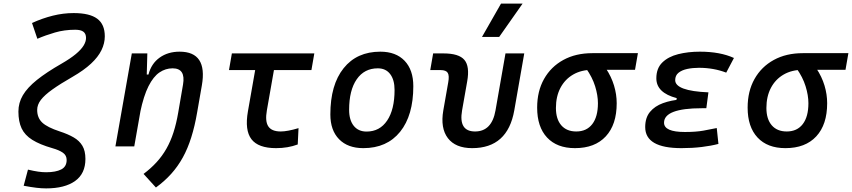

<svg xmlns="http://www.w3.org/2000/svg" viewBox="-20 -815 4744 1069"><path d="M236.8 233.9Q211.9 233.9 182.9 230.5Q153.8 227.1 111.8 219.2L135.7 129.4Q168.9 137.2 192.4 140.6Q215.8 144 236.8 144Q290.5 144 320.8 128.4Q351.1 112.8 351.1 75.7Q351.1 49.8 330.1 35.2Q309.1 20.5 271 9.8Q201.2 -10.3 159.7 -36.4Q118.2 -62.5 100.3 -100.3Q82.5 -138.2 82.5 -193.8Q82.5 -242.7 107.4 -284.9Q132.3 -327.1 185.5 -369.9Q238.8 -412.6 323.2 -460.9Q371.6 -488.8 401.6 -513.7Q431.6 -538.6 445.3 -561Q459 -583.5 459 -603.5Q459 -627.4 444.3 -638.4Q429.7 -649.4 398.9 -649.4Q338.4 -649.4 285.9 -634Q233.4 -618.7 188 -599.1L158.2 -687Q216.3 -713.4 274.2 -727.8Q332 -742.2 390.1 -742.2Q479 -742.2 521.2 -710.9Q563.5 -679.7 563.5 -612.8Q563.5 -573.7 544.9 -535.6Q526.4 -497.6 486.8 -460.7Q447.3 -423.8 383.8 -387.2Q314.9 -347.7 271.5 -316.7Q228 -285.6 207.5 -258.8Q187 -231.9 187 -203.1Q187 -159.2 215.1 -132.6Q243.2 -106 313.5 -83Q358.4 -68.4 390.1 -50Q421.9 -31.7 438.7 -3.4Q455.6 24.9 455.6 69.8Q455.6 151.9 397.9 192.9Q340.3 233.9 236.8 233.9Z M622.6 0 713.9 -517.6H800.3L796.9 -394L727.5 0ZM980 -527.3Q1058.6 -527.3 1089.4 -480.2Q1120.1 -433.1 1104 -340.3L1077.6 -189Q1064.5 -112.3 1044.9 -50.3Q1025.4 11.7 997.8 61.8Q970.2 111.8 933.3 152.8Q896.5 193.8 848.1 229L779.3 153.3Q820.3 122.6 851.8 88.1Q883.3 53.7 906.5 12.9Q929.7 -27.8 945.8 -77.6Q961.9 -127.4 972.2 -188L999 -344.2Q1006.8 -389.2 992.4 -411.9Q978 -434.6 940.9 -434.6Q901.4 -434.6 867.7 -411.6Q834 -388.7 806.9 -335.2Q779.8 -281.7 760.7 -190.4L785.2 -399.9H806.6Q822.3 -460.9 868.7 -494.1Q915 -527.3 980 -527.3Z M1517.1 9.8Q1418 9.8 1379.9 -40Q1341.8 -89.8 1360.4 -195.3L1417 -517.6H1521.5L1465.8 -200.2Q1455.1 -139.6 1473.9 -111.3Q1492.7 -83 1543 -83Q1580.1 -83 1642.1 -101.6L1637.7 -10.7Q1583 9.8 1517.1 9.8ZM1254.9 -424.8 1271 -517.6H1730L1713.9 -424.8Z M2002.9 9.8Q1916.5 9.8 1867.9 -39.8Q1819.3 -89.4 1819.3 -177.7Q1819.3 -342.8 1893.1 -435.1Q1966.8 -527.3 2097.7 -527.3Q2184.1 -527.3 2232.7 -476.6Q2281.2 -425.8 2281.2 -335Q2281.2 -172.4 2207.8 -81.3Q2134.3 9.8 2002.9 9.8ZM2021 -82.5Q2094.2 -82.5 2135.5 -143.8Q2176.8 -205.1 2176.8 -314Q2176.8 -370.6 2152.3 -402.6Q2127.9 -434.6 2083.5 -434.6Q2008.3 -434.6 1966.1 -373.5Q1923.8 -312.5 1923.8 -203.6Q1923.8 -146.5 1949.5 -114.5Q1975.1 -82.5 2021 -82.5Z M2608.9 9.8Q2516.1 9.8 2473.6 -45.9Q2431.2 -101.6 2448.2 -200.2L2475.6 -356.4Q2482.4 -394 2472.9 -409.4Q2463.4 -424.8 2433.1 -424.8H2375.5L2391.6 -517.6H2449.2Q2535.2 -517.6 2565.7 -481.4Q2596.2 -445.3 2581.1 -361.3L2552.7 -200.2Q2532.2 -83 2625 -83Q2718.3 -83 2738.8 -200.2L2794.4 -517.6H2898.9L2843.3 -200.2Q2806.2 9.8 2608.9 9.8ZM2663.6 -609.4 2769.5 -794.9H2889.6L2759.3 -609.4Z M3181.2 9.8Q3081.1 9.8 3025.9 -49.3Q2970.7 -108.4 2970.7 -215.8Q2970.7 -307.1 3009 -375.2Q3047.4 -443.4 3116.5 -481.2Q3185.5 -519 3277.8 -519H3531.7L3515.6 -426.3H3277.8Q3216.8 -426.3 3171.1 -399.9Q3125.5 -373.5 3100.3 -325.7Q3075.2 -277.8 3075.2 -213.9Q3075.2 -151.9 3105 -117.4Q3134.8 -83 3188.5 -83Q3246.1 -83 3277.6 -124Q3309.1 -165 3309.1 -240.2Q3309.1 -284.2 3293.5 -334.7Q3277.8 -385.3 3242.7 -434.6H3353Q3383.8 -388.2 3398.7 -338.9Q3413.6 -289.6 3413.6 -240.2Q3413.6 -121.1 3352.8 -55.7Q3292 9.8 3181.2 9.8Z M3773.9 9.8Q3572.3 9.8 3572.3 -107.4Q3572.3 -159.7 3598.9 -191.9Q3625.5 -224.1 3671.1 -240.7Q3716.8 -257.3 3773.9 -261.7L3924.3 -300.8L3912.6 -212.4H3887.2Q3834.5 -212.4 3795.2 -207.3Q3755.9 -202.1 3729.7 -192.1Q3703.6 -182.1 3690.4 -167Q3677.2 -151.9 3677.2 -131.8Q3677.2 -80.1 3793.5 -80.1Q3854.5 -80.1 3896.2 -87.6Q3938 -95.2 3970.7 -102.1L3980 -13.7Q3939 -2.9 3887 3.4Q3835 9.8 3773.9 9.8ZM3737.8 -212.4 3748 -268.6Q3634.3 -298.3 3634.3 -378.9Q3634.3 -434.6 3667.5 -467Q3700.7 -499.5 3755.9 -513.4Q3811 -527.3 3876.5 -527.3Q3989.7 -527.3 4066.4 -492.2L4023.4 -410.6Q3953.1 -437.5 3871.6 -437.5Q3836.9 -437.5 3806.6 -431.2Q3776.4 -424.8 3757.8 -409.9Q3739.3 -395 3739.3 -368.7Q3739.3 -338.9 3785.6 -321.8Q3832 -304.7 3924.3 -300.8L3912.6 -212.4Z M4353 9.8Q4252.9 9.8 4197.8 -49.3Q4142.6 -108.4 4142.6 -215.8Q4142.6 -307.1 4180.9 -375.2Q4219.2 -443.4 4288.3 -481.2Q4357.4 -519 4449.7 -519H4703.6L4687.5 -426.3H4449.7Q4388.7 -426.3 4343 -399.9Q4297.4 -373.5 4272.2 -325.7Q4247.1 -277.8 4247.1 -213.9Q4247.1 -151.9 4276.9 -117.4Q4306.6 -83 4360.4 -83Q4418 -83 4449.5 -124Q4481 -165 4481 -240.2Q4481 -284.2 4465.3 -334.7Q4449.7 -385.3 4414.6 -434.6H4524.9Q4555.7 -388.2 4570.6 -338.9Q4585.4 -289.6 4585.4 -240.2Q4585.4 -121.1 4524.7 -55.7Q4463.9 9.8 4353 9.8Z"/></svg>

Font: Cascadia Mono NF
Style: Italic
Weight: 400
Italic angle: -10°
Monospace: yes
Designer: Aaron Bell
Foundry: Saja Typeworks
Version: Version 2404.023